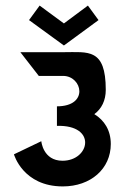

<svg xmlns="http://www.w3.org/2000/svg" viewBox="-20 -660 447 688"><path d="M204 -84C134 -84 128 -154 128 -154L30 -107C30 -107 62 8 205 8C305 8 377 -55 377 -144C377 -193 354 -229 318 -251C344 -270 359 -300 359 -338C359 -488 296 -473 207 -473H53L119 -388H206C275 -388 300 -279 184 -279V-209C329 -213 302 -84 204 -84ZM333 -588 295 -640 209 -576 122 -640 84 -588 209 -497Z"/></svg>

Font: Hussar Tani
Style: Bold
Weight: 700
Foundry: Cannot Into Space Fonts
Version: Version 0.92